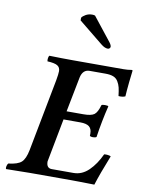

<svg xmlns="http://www.w3.org/2000/svg" viewBox="-98 -976 790 1046"><g transform="rotate(10 297.5 -453.0)"><path d="M279.8 -365.2H373Q415 -365.2 432.1 -377.4Q449.2 -389.6 460.9 -431.2Q464.8 -435.1 480 -435.1Q496.6 -435.1 499 -431.2Q478 -345.7 464.8 -255.9Q458.5 -251 444.8 -251Q434.1 -251 428.2 -254.9V-269Q428.2 -294.4 413.1 -306.6Q397.9 -318.8 363.8 -318.8H271L225.1 -78.1Q225.1 -41 254.9 -41H375Q421.9 -41 459 -77.1Q496.1 -113.3 522 -169.9Q531.2 -171.4 542.7 -169.9Q554.2 -168.5 559.1 -165Q517.6 -61 498 2Q495.6 2 472.7 1.5Q449.7 1 419.4 0.5Q389.2 0 369.1 0H141.1Q89.8 0 9.8 2Q6.3 -3.4 8.8 -13.9Q11.2 -24.4 16.1 -29.8Q67.9 -35.6 88.1 -54Q108.4 -72.3 118.2 -122.1L194.8 -522Q201.2 -557.6 201.2 -573.2Q201.2 -594.2 185.3 -603.8Q169.4 -613.3 129.9 -615.2Q127.9 -624 129.6 -633.8Q131.3 -643.6 134.8 -647Q205.1 -645 268.1 -645H544.9Q567.9 -645 590.8 -648.9Q595.2 -648.9 595.2 -645Q593.3 -633.8 587.9 -581.3Q582.5 -528.8 581.1 -501Q565.9 -494.1 543.9 -496.1Q540.5 -525.4 536.4 -542.5Q532.2 -559.6 522.7 -575.2Q513.2 -590.8 496.3 -597.4Q479.5 -604 453.1 -604H365.2Q328.1 -604 317.9 -560.1ZM341.8 -905.8 443.8 -776.9Q455.1 -762.2 455.1 -752.9Q455.1 -747.6 450.9 -743.9Q446.8 -740.2 440.9 -740.2Q424.3 -740.2 403.8 -756.8L269 -866.2V-880.9Q274.4 -890.1 290.3 -899.2Q306.2 -908.2 326.2 -908.2Q334.5 -908.2 341.8 -905.8Z"/></g></svg>

Font: Common Serif SemiBold
Style: Italic
Weight: 600
Italic angle: -12°
Designer: Philipp H. Poll, Khaled Hosny
Foundry: Stefan Peev, Context Ltd.
Version: Version 1.026